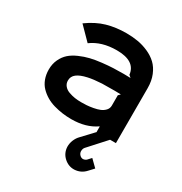

<svg xmlns="http://www.w3.org/2000/svg" viewBox="-207 -791 1159 1223"><g transform="rotate(30 372.5 -179.5)"><path d="M518.1 -269 532.2 -283.2Q522.5 -284.2 488.8 -284.2Q428.2 -284.2 394 -283.2Q332.5 -279.8 293.9 -271Q244.6 -260.3 220.2 -241.2Q195.8 -222.2 195.8 -191.9Q195.8 -169.4 209.5 -153.1Q223.1 -136.7 245.6 -128.7Q268.1 -120.6 290.3 -117.2Q312.5 -113.8 336.9 -113.8Q357.4 -113.8 377.2 -115Q397 -116.2 424.1 -121.1Q451.2 -126 470.7 -134Q490.2 -142.1 504.2 -157.2Q518.1 -172.4 518.1 -192.9ZM660.2 -402.8V1H617.2L502.9 127Q493.2 137.7 493.2 157.2Q494.1 172.4 505.1 183.3Q516.1 194.3 529.8 193.8Q543.5 192.4 553.2 184.1Q553.2 183.6 577.1 158.2L627 207Q618.7 215.8 609.6 225.8Q600.6 235.8 594.2 242.2Q562.5 277.3 514.2 279.8Q471.7 281.2 438.7 251.2Q405.8 221.2 403.8 175.8Q403.3 150.4 413.3 126Q423.3 101.6 440.9 84L519 1H518.1V-39.1H516.1Q443.8 11.2 336.9 11.2Q303.2 11.2 271.2 6.8Q239.3 2.4 206.8 -6.8Q174.3 -16.1 147.5 -32.2Q120.6 -48.3 99.6 -70.1Q78.6 -91.8 66.9 -123Q55.2 -154.3 55.2 -191.9Q55.2 -232.9 70.8 -266.1Q86.4 -299.3 110.8 -321Q135.3 -342.8 172.4 -359.1Q209.5 -375.5 245.4 -384Q281.2 -392.6 326.9 -397.7Q372.6 -402.8 407 -404.3Q441.4 -405.8 482.9 -405.8Q521 -405.8 533.2 -404.8L517.1 -418.9Q506.3 -514.2 370.1 -514.2Q259.3 -514.2 186 -460L94.2 -553.2Q161.1 -601.6 226.8 -620.4Q292.5 -639.2 370.1 -639.2Q414.1 -639.2 453.9 -632.3Q493.7 -625.5 532.2 -608.4Q570.8 -591.3 598.4 -565.2Q626 -539.1 643.1 -497.6Q660.2 -456.1 660.2 -402.8Z"/></g></svg>

Font: Sinkin Sans 600 SemiBold
Style: Regular
Weight: 600
Designer: Keith Bates
Foundry: K-Type
Version: Sinkin Sans (version 1.0)  by Keith Bates   •   © 2014   www